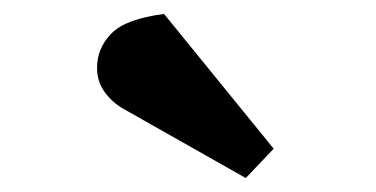

<svg xmlns="http://www.w3.org/2000/svg" viewBox="-20 -828 539 275"><path d="M372 -615 332 -573 157 -672Q141 -681 130 -696Q119 -711 119 -731Q119 -759 139.5 -780Q160 -801 215 -808Z"/></svg>

Font: Literata ExtraBold
Style: Italic
Weight: 800
Italic angle: -2°
Designer: Latin by Veronika Burian and Jose Scaglione. Greek by Irene Vlachou. Cyrillic by Vera Evstafieva
Foundry: TypeTogether
Version: Version 3.002